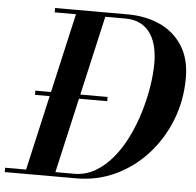

<svg xmlns="http://www.w3.org/2000/svg" viewBox="-89 -804 876 858"><g transform="rotate(5 349.0 -375.0)"><path d="M68 -355.5V-374.5H392V-355.5ZM-36.5 0V-19.5H272.5Q323.5 -19.5 366.8 -44.5Q410 -69.5 445 -111.8Q480 -154 506.5 -208Q533 -262 550.8 -320.8Q568.5 -379.5 577.8 -437Q587 -494.5 587 -544Q587 -578.5 580 -611.8Q573 -645 556.2 -671.8Q539.5 -698.5 511 -714.5Q482.5 -730.5 439.5 -730.5H123.5V-750H448.5Q530 -750 594.2 -720.8Q658.5 -691.5 695.8 -633.2Q733 -575 733 -489Q733 -390 698.8 -301.8Q664.5 -213.5 603.2 -145.5Q542 -77.5 460.5 -38.8Q379 0 284.5 0ZM53 0 223.5 -750H355L184.5 0Z"/></g></svg>

Font: Bodoni Moda 11pt SemiBold
Style: Italic
Weight: 600
Italic angle: -13°
Designer: Owen Earl
Foundry: indestructible type
Version: Version 2.004